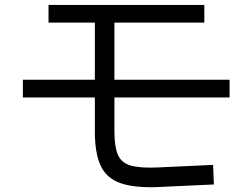

<svg xmlns="http://www.w3.org/2000/svg" viewBox="-20 -743 1040 791"><path d="M861.2 16.9 631.7 27.6Q532.8 31.6 475.7 11.3Q418.6 -8.9 394.7 -60.3Q370.8 -111.6 370.8 -200.7V-712.7H451.4V-200.7Q451.4 -139 465.5 -105.8Q479.5 -72.6 517.8 -61.2Q556.1 -49.9 629.3 -53.1L857.9 -63.7ZM179.9 -649.8V-722.7H821.8V-649.8ZM74.2 -341.5V-414.4H925.8V-341.5Z"/></svg>

Font: Murecho Thin
Style: Regular
Weight: 100
Designer: Neil Summerour
Foundry: Positype
Version: Version 1.010